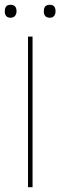

<svg xmlns="http://www.w3.org/2000/svg" viewBox="-27 -782 252 802"><path d="M205 -735Q205 -723 199 -715.5Q193 -708 181 -708Q156 -708 156 -735Q156 -762 181 -762Q205 -762 205 -735ZM42 -735Q42 -723 35.5 -715.5Q29 -708 17 -708Q-7 -708 -7 -735Q-7 -762 17 -762Q42 -762 42 -735ZM109 0H90V-629H109Z"/></svg>

Font: TypoPRO Sinkin Sans
Style: 100 Thin
Weight: 100
Designer: Keith Bates
Foundry: K-Type
Version: Sinkin Sans (version 1.0)  by Keith Bates   •   © 2014   www